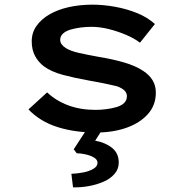

<svg xmlns="http://www.w3.org/2000/svg" viewBox="-20 -558 787 823"><path d="M392 10Q300 10 226 -13.5Q152 -37 102 -89L182 -162Q220 -126 272.5 -106.5Q325 -87 389 -87Q411 -87 435 -90Q459 -93 479.5 -99Q500 -105 512 -116.5Q524 -128 524 -146Q524 -173 482 -188Q458 -194 426.5 -200.5Q395 -207 360 -213Q299 -224 250 -237Q201 -250 169 -273Q144 -292 130 -318.5Q116 -345 116 -381Q116 -418 136.5 -447Q157 -476 192.5 -496.5Q228 -517 275 -527.5Q322 -538 376 -538Q423 -538 473 -529Q523 -520 567.5 -502Q612 -484 644 -455L580 -375Q555 -394 519.5 -409Q484 -424 446 -433.5Q408 -443 371 -443Q349 -443 325.5 -440Q302 -437 282 -431Q262 -425 250 -414Q238 -403 238 -387Q238 -377 244.5 -368Q251 -359 262 -352Q283 -339 319 -331Q355 -323 399 -315Q461 -305 511 -290.5Q561 -276 594 -254Q620 -237 634 -214Q648 -191 648 -161Q648 -107 614 -69Q580 -31 522.5 -10.5Q465 10 392 10ZM293 245 286 187Q312 186 337.5 181Q363 176 380.5 165.5Q398 155 398 140Q398 126 382.5 117Q367 108 346 103.5Q325 99 309 99L296 82L365 -24H432L388 45Q432 53 460.5 76Q489 99 489 139Q489 167 470.5 188Q452 209 422.5 221.5Q393 234 359 240Q325 246 293 245Z"/></svg>

Font: Lexend Tera Medium
Style: Regular
Weight: 500
Designer: Bonnie Shaver-Troup, Thomas Jockin
Foundry: Lexend
Version: Version 1.007